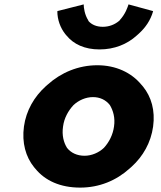

<svg xmlns="http://www.w3.org/2000/svg" viewBox="-20 -832 734 874"><path d="M314 -353C338 -376 371 -390 403 -390C434 -390 461 -378 480 -354C495 -329 505 -296 499 -256C494 -219 477 -185 453 -159C430 -137 397 -123 365 -123C331 -123 303 -136 285 -159C270 -183 261 -216 267 -256C272 -295 291 -328 314 -353ZM141 -64C185 -10 254 22 345 22C432 22 509 -10 570 -65L579 -73C631 -120 667 -183 677 -256C687 -329 669 -391 631 -438L624 -446C578 -502 507 -535 423 -535C337 -535 258 -502 196 -446L188 -439C136 -392 99 -329 89 -256C79 -182 97 -118 135 -71ZM524 -739V-738L521 -736C503 -721 478 -710 448 -710C419 -710 397 -720 383 -736L382 -738V-739C365 -765 361 -798 361 -812L243 -782L241 -781C241 -742 255 -705 277 -677L283 -670C315 -631 365 -607 433 -607C501 -607 559 -631 602 -670L611 -678C642 -706 665 -739 677 -781L675 -782L565 -812C561 -800 552 -769 524 -739Z"/></svg>

Font: Hussar Woodtype
Style: SeBdObl
Weight: 900
Foundry: Cannot Into Space Fonts
Version: Version 1.07